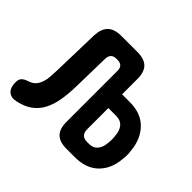

<svg xmlns="http://www.w3.org/2000/svg" viewBox="-154 -715 890 890"><g transform="rotate(45 291.0 -270.0)"><path d="M86 -462Q88 -507 110 -528.5Q132 -550 177 -550H283Q328 -550 349.5 -528.5Q371 -507 371 -462V-361H422Q495 -361 537 -318Q579 -275 585 -204Q587 -191 587 -178.5Q587 -166 585 -152Q580 -83 538 -41.5Q496 0 422 0H367Q322 0 300.5 -21.5Q279 -43 279 -88V-424Q279 -441 270 -450Q261 -459 244 -459H236Q218 -459 209 -450Q200 -441 199 -424L195 -235Q194 -187 187 -146Q180 -105 163.5 -73.5Q147 -42 119 -21.5Q91 -1 48 8Q17 15 -0.5 -1Q-18 -17 -18 -52Q-18 -70 -9 -80Q0 -90 22 -97Q43 -104 54 -117Q65 -130 71 -149Q77 -168 78 -190Q79 -212 80 -235ZM371 -271V-134Q371 -111 381.5 -100.5Q392 -90 412 -90H426Q453 -90 467.5 -108Q482 -126 484 -153Q486 -166 486 -178.5Q486 -191 484 -205Q482 -235 466.5 -253Q451 -271 422 -271Z"/></g></svg>

Font: Maple Mono SemiBold
Style: Regular
Weight: 600
Monospace: yes
Designer: subframe7536
Version: Version 7.000